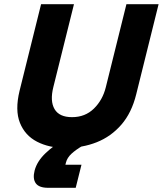

<svg xmlns="http://www.w3.org/2000/svg" viewBox="-20 -695 776 915"><path d="M290.8 10Q214.2 10 156.7 -19.6Q99.2 -49.2 75 -109.6Q50.8 -170 73.3 -262.5L175.8 -675H332.5L234.2 -280Q217.5 -213.3 240 -175Q262.5 -136.7 323.3 -136.7Q385.8 -136.7 427.5 -177.5Q469.2 -218.3 484.2 -279.2L582.5 -675H735.8L629.2 -245.8Q607.5 -157.5 558.3 -100.8Q509.2 -44.2 440.8 -17.1Q372.5 10 290.8 10ZM209.2 200Q165.8 200 150.4 178.3Q135 156.7 145 117.5Q156.7 73.3 197.5 34.6Q238.3 -4.2 286.7 -30L373.3 0Q341.7 18.3 320.8 37.5Q300 56.7 294.2 80L291.7 90H368.3L340.8 200Z"/></svg>

Font: Funnel Sans ExtraBold
Style: Italic
Weight: 800
Italic angle: -14.036°
Version: Version 1.000; Beta; Release 5; Build 24; ttfautohint (v1.8.